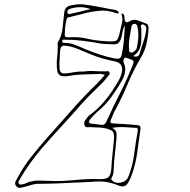

<svg xmlns="http://www.w3.org/2000/svg" viewBox="-20 -828 900 910"><path d="M544 -769Q540 -765 537 -764.5Q534 -764 532 -765Q491 -781 450.5 -777Q410 -773 370 -762Q355 -758 340 -754.5Q325 -751 310 -747Q306 -746 302 -745Q298 -744 297 -740Q291 -721 289 -701Q287 -681 287 -661Q287 -654 292.5 -652.5Q298 -651 303 -651Q348 -655 392 -645Q436 -635 480 -633Q483 -632 486 -632Q489 -632 492 -632Q514 -631 524 -633Q534 -635 539 -645.5Q544 -656 549 -680Q554 -700 558.5 -720.5Q563 -741 555 -764Q565 -763 567.5 -757.5Q570 -752 570 -744Q570 -714 592 -726Q613 -739 632.5 -731.5Q652 -724 671 -717Q679 -715 682 -707.5Q685 -700 684 -691Q682 -655 674 -620Q666 -585 649 -557Q612 -495 584 -427.5Q556 -360 521 -297Q517 -289 513.5 -279Q510 -269 505 -260Q498 -243 516 -243Q542 -242 568.5 -240Q595 -238 621 -236Q640 -235 644 -230Q648 -225 644 -203Q637 -153 630 -102.5Q623 -52 606 -4Q605 1 602 7Q599 13 597 19Q587 43 575.5 51.5Q564 60 541 51Q488 29 434.5 32.5Q381 36 327 38Q288 40 249 41.5Q210 43 171 43Q154 42 137.5 46Q121 50 105 55Q101 57 100 57Q89 60 76.5 62Q64 64 56 53Q48 42 54.5 30.5Q61 19 66 9Q94 -42 129 -86Q164 -130 201 -172Q260 -238 318.5 -304.5Q377 -371 440 -432Q449 -441 458 -451.5Q467 -462 477 -473Q466 -477 456.5 -477.5Q447 -478 437 -477Q404 -476 370.5 -475Q337 -474 304 -468Q292 -465 277 -467Q254 -470 251 -495Q247 -527 251 -559Q255 -591 253 -623Q253 -624 253.5 -625Q254 -626 254 -627Q273 -659 276.5 -694.5Q280 -730 284 -765Q287 -798 315 -802Q332 -806 349 -807.5Q366 -809 383 -806Q415 -802 446 -796Q477 -790 508 -784Q518 -783 527.5 -780.5Q537 -778 544 -769ZM409 -785Q384 -794 360 -794Q336 -794 311 -786Q309 -786 305 -782Q297 -777 300 -767Q303 -758 312 -762Q336 -767 360.5 -773Q385 -779 409 -785ZM591 -602Q593 -597 592 -589.5Q591 -582 598 -580Q604 -577 610 -580.5Q616 -584 620 -588Q626 -593 628 -599Q634 -625 635.5 -651Q637 -677 631 -702Q629 -715 618 -715Q606 -715 603 -702Q599 -677 594.5 -652.5Q590 -628 591 -602ZM611 -562Q637 -554 642 -575Q650 -603 659.5 -630Q669 -657 673 -687Q674 -693 673 -698.5Q672 -704 667 -708Q663 -710 658.5 -712Q654 -714 650 -710Q646 -706 648 -700Q650 -694 650 -689Q650 -666 650 -642.5Q650 -619 642.5 -598.5Q635 -578 611 -562ZM572 -706Q563 -693 561 -678.5Q559 -664 555 -650Q551 -634 542.5 -625.5Q534 -617 519 -618Q504 -619 489 -619Q474 -619 460 -621Q417 -629 374 -634.5Q331 -640 287 -640Q283 -640 279.5 -640Q276 -640 275 -634Q274 -627 277 -626Q280 -625 284 -625Q311 -625 335.5 -615.5Q360 -606 384 -595Q419 -581 453.5 -569.5Q488 -558 524 -551Q535 -549 543.5 -550.5Q552 -552 556 -565Q564 -600 567 -635.5Q570 -671 572 -706ZM378 -489Q404 -493 430 -491Q456 -489 483 -490Q488 -491 492.5 -490.5Q497 -490 499 -485Q501 -480 498.5 -475.5Q496 -471 493 -468Q486 -460 479.5 -451.5Q473 -443 465 -435Q441 -411 416 -387Q391 -363 368 -337Q322 -284 273.5 -231.5Q225 -179 178 -125Q150 -92 124 -56Q98 -20 76 18Q73 24 69 30Q65 36 70 43Q75 48 81.5 46.5Q88 45 94 44Q97 44 103 40Q136 26 172 28Q204 29 236.5 30Q269 31 300 28Q338 25 376.5 22Q415 19 453 21Q483 22 495 10.5Q507 -1 508 -35Q510 -68 513.5 -100.5Q517 -133 520 -165Q522 -192 516 -202Q510 -212 487 -218Q469 -223 451.5 -223.5Q434 -224 416 -225Q406 -226 394.5 -225Q383 -224 380 -236Q377 -250 385.5 -260.5Q394 -271 402 -281Q404 -282 405 -282.5Q406 -283 407 -284Q442 -310 471 -343.5Q500 -377 524 -416Q533 -430 541 -443.5Q549 -457 554 -473Q572 -527 525 -537Q494 -543 464 -551.5Q434 -560 404 -573Q377 -584 350 -595.5Q323 -607 294 -611Q279 -613 272.5 -608Q266 -603 265 -586Q264 -567 262.5 -547Q261 -527 262 -507Q263 -477 288 -480Q311 -482 332.5 -486Q354 -490 378 -489ZM463 -236Q472 -236 477 -241Q482 -246 485 -253Q493 -270 501 -287.5Q509 -305 517 -322Q540 -367 562.5 -413.5Q585 -460 604 -507Q615 -533 612.5 -538.5Q610 -544 587 -551Q583 -553 578 -554.5Q573 -556 568 -550Q562 -541 567 -529Q576 -508 573 -488.5Q570 -469 560 -450Q536 -407 507.5 -368Q479 -329 442 -299Q424 -283 406 -261Q395 -244 413 -242Q426 -240 438.5 -239Q451 -238 463 -236ZM512 -222Q532 -211 532.5 -194Q533 -177 531 -160Q528 -126 524 -93Q520 -60 519 -26Q519 -16 517 -6Q515 4 510 13Q509 16 507.5 19Q506 22 510 26Q527 43 553 37.5Q579 32 589 8Q609 -43 616 -98.5Q623 -154 633 -208Q635 -222 624 -222Q597 -224 569 -225.5Q541 -227 512 -222Z"/></svg>

Font: Rock 3D
Style: Regular
Weight: 400
Version: Version 1.000